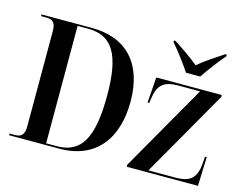

<svg xmlns="http://www.w3.org/2000/svg" viewBox="-103 -931 1393 1096"><g transform="rotate(15 593.0 -383.0)"><path d="M912 -606H996C1026 -651 1075 -717 1110 -756V-766H1101C1060 -739 995 -697 954 -661C912 -697 847 -740 807 -766H798V-756C833 -717 882 -651 912 -606ZM29 0H326C540 0 649 -145 649 -364C649 -592 529 -714 327 -714H29V-704H59C96 -704 116 -691 116 -639V-78C116 -25 97 -10 61 -10H29ZM307 -10H245V-704H308C452 -704 511 -603 511 -365C511 -112 452 -10 307 -10ZM724 0H1145L1151 -171H1141L1138 -133C1131 -44 1098 -12 1007 -12H849L1142 -524V-536H755L744 -385H754L757 -408C768 -493 802 -524 888 -524H1017L724 -12Z"/></g></svg>

Font: Noto Serif Display SemiCondensed SemiBold
Style: Regular
Weight: 600
Width: 4
Designer: Monotype Design Team
Foundry: Monotype Imaging Inc.
Version: Version 2.009